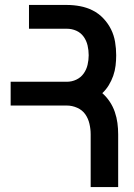

<svg xmlns="http://www.w3.org/2000/svg" viewBox="-20 -755 540 775"><path d="M346 0V-213Q346 -234 341 -255.5Q336 -277 324 -294Q312 -311 291.5 -320Q271 -329 250 -329H23V-425H250Q270 -425 288 -433.5Q306 -442 317.5 -458Q329 -474 333.5 -493.5Q338 -513 338 -532Q338 -552 333.5 -571.5Q329 -591 317.5 -607Q306 -623 288 -631Q270 -639 250 -639H97V-735H250Q277 -735 303.5 -730Q330 -725 354 -713Q378 -701 397 -681Q416 -661 428 -637Q440 -613 444.5 -586Q449 -559 449 -532Q449 -511 446.5 -490Q444 -469 437 -449Q430 -429 419 -411Q408 -393 393 -379Q410 -364 423 -344.5Q436 -325 443.5 -303Q451 -281 454 -258.5Q457 -236 457 -213V0Z"/></svg>

Font: Moesevka
Style: Bold
Weight: 700
Monospace: yes
Designer: Belleve Invis
Foundry: Belleve Invis
Version: Version 32.5.0; ttfautohint (v1.8.4)